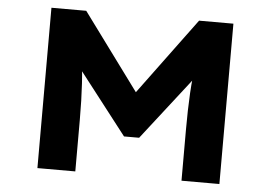

<svg xmlns="http://www.w3.org/2000/svg" viewBox="-50 -767 1178 835"><g transform="rotate(5 539.0 -350.0)"><path d="M141.7 0V-700H293.6L589.6 -298H489.2L786.2 -700H936.1V0H770.7V-224.1Q770.7 -310.1 774.7 -382.6Q778.7 -455.1 790.7 -529.1L808.4 -475.2L570.9 -170H504.9L268 -475.5L287.1 -529.1Q298.1 -457.1 302.6 -384.6Q307.1 -312.1 307.1 -224.1V0Z"/></g></svg>

Font: Lexend Mega
Style: Regular
Weight: 400
Designer: Bonnie Shaver-Troup, Thomas Jockin
Foundry: Lexend
Version: Version 1.007